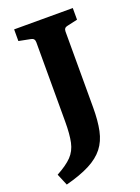

<svg xmlns="http://www.w3.org/2000/svg" viewBox="-148 -636 623 852"><g transform="rotate(-20 164.0 -209.5)"><path d="M259 -507Q242 -504 242 -486V-128Q242 -65 232.5 -19.5Q223 26 198 58Q173 90 128.5 113Q84 136 15 154L-8 99Q40 73 64 48Q88 23 96 -14Q104 -51 104 -111V-486Q104 -504 87 -507L31 -518V-573H308V-518Z"/></g></svg>

Font: Rasa
Style: Bold
Weight: 700
Designer: Anna Giedrys (Yrsa+Rasa design), David Brezina (Yrsa art-direction, Rasa art-direction, design)
Foundry: Rosetta Type Foundry
Version: Version 2.004